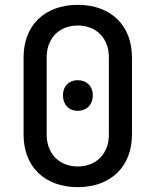

<svg xmlns="http://www.w3.org/2000/svg" viewBox="-20 -760 640 790"><path d="M300 10C436 10 523 -75 523 -206V-524C523 -655 437 -740 300 -740C163 -740 77 -655 77 -524V-206C77 -75 163 10 300 10ZM300 -75C223 -75 172 -129 172 -206V-524C172 -602 223 -655 300 -655C377 -655 428 -602 428 -524V-206C428 -129 377 -75 300 -75ZM300 -304C337 -304 362 -330 362 -368C362 -405 337 -430 300 -430C263 -430 239 -405 239 -368C239 -330 263 -304 300 -304Z"/></svg>

Font: Tekne LDO Medium
Style: Regular
Weight: 500
Monospace: yes
Designer: Alessio Laiso, Mario Rullo, Paolo Rosset
Foundry: Alessio Laiso
Version: Version 1.000;hotconv 1.0.109;makeotfexe 2.5.65596